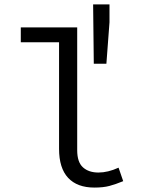

<svg xmlns="http://www.w3.org/2000/svg" viewBox="-20 -836 640 868"><path d="M407 12Q329 12 288 -32Q247 -76 247 -163V-645H74V-712H329V-157Q329 -103 355 -79.5Q381 -56 425 -56Q468 -56 516 -78L537 -17Q503 -3 475 4.5Q447 12 407 12ZM404 -548 401 -816H475V-735L461 -548Z"/></svg>

Font: Source Code Pro
Style: Regular
Weight: 400
Monospace: yes
Designer: Paul D. Hunt, Teo Tuominen
Foundry: Adobe Systems Incorporated
Version: Version 2.030;PS 1.000;hotconv 16.6.51;makeotf.lib2.5.65220